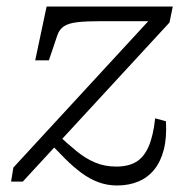

<svg xmlns="http://www.w3.org/2000/svg" viewBox="-20 -557 579 589"><path d="M339 12Q309 12 282 2Q255 -8 230 -26.5Q205 -45 180 -70Q155 -95 127 -124L154 -147Q186 -117 214 -94Q242 -71 271.5 -58.5Q301 -46 337 -46Q373 -46 397 -60Q421 -74 435.5 -106.5Q450 -139 456 -194L489 -185Q492 -135 482.5 -98Q473 -61 453 -36.5Q433 -12 404 0Q375 12 339 12ZM50 0H14L21 -43L445 -503L459 -492H287Q245 -492 218 -489Q191 -486 176.5 -476.5Q162 -467 156 -449L130 -372H88L123 -537H510L500 -488Z"/></svg>

Font: Roboto Serif ExtraLight
Style: Italic
Weight: 250
Italic angle: -10°
Designer: Greg Gazdowicz
Foundry: Commercial Type
Version: Version 1.008